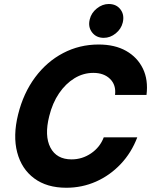

<svg xmlns="http://www.w3.org/2000/svg" viewBox="-20 -902 737 936"><path d="M303.3 13.3Q208.3 13.3 146.7 -32.5Q85 -78.3 63.8 -159.2Q42.5 -240 68.3 -344.2Q94.2 -448.3 151.2 -525Q208.3 -601.7 287.9 -643.3Q367.5 -685 460.8 -685Q540 -685 595 -653.8Q650 -622.5 676.7 -567.5Q703.3 -512.5 694.2 -439.2H540.8Q546.7 -487.5 516.7 -517.1Q486.7 -546.7 435 -546.7Q385.8 -546.7 342.9 -520.4Q300 -494.2 267.9 -447.1Q235.8 -400 220 -335.8Q195.8 -240 225.8 -182.5Q255.8 -125 329.2 -125Q380.8 -125 424.2 -154.6Q467.5 -184.2 485.8 -232.5H649.2Q620.8 -157.5 568.3 -102.1Q515.8 -46.7 447.9 -16.7Q380 13.3 303.3 13.3ZM485.8 -717.5Q449.2 -717.5 428.8 -744.2Q408.3 -770.8 417.5 -807.5Q425 -839.2 452.1 -860.8Q479.2 -882.5 510 -882.5Q547.5 -882.5 567.5 -855.8Q587.5 -829.2 578.3 -791.7Q570.8 -760.8 544.2 -739.2Q517.5 -717.5 485.8 -717.5Z"/></svg>

Font: Funnel Sans ExtraBold
Style: Italic
Weight: 800
Italic angle: -14.036°
Version: Version 1.000; Beta; Release 5; Build 24; ttfautohint (v1.8.